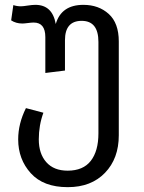

<svg xmlns="http://www.w3.org/2000/svg" viewBox="-20 -558 594 792"><path d="M324 -538Q387 -538 428.5 -500.5Q470 -463 470 -387V0Q470 96 413 155Q356 214 260 214H259Q159 214 107 156.5Q55 99 55 17Q55 -48 87 -112L159 -93Q140 -41 140 17Q140 76 171 111Q202 146 259 146Q323 146 354.5 105.5Q386 65 386 -8V-385Q386 -472 317 -472Q248 -472 248 -392V-267L167 -257V-405Q167 -465 119 -465Q110 -465 95 -463Q80 -461 72 -461Q46 -461 26 -474L35 -537Q50 -532 66 -532Q75 -532 94 -535Q113 -538 126 -538Q196 -538 210 -459Q233 -538 324 -538Z"/></svg>

Font: FiraGO Book
Style: Regular
Weight: 350
Designer: bBox Type
Foundry: bBox Type GmbH
Version: Version 1.001;PS 001.001;hotconv 1.0.88;makeotf.lib2.5.64775